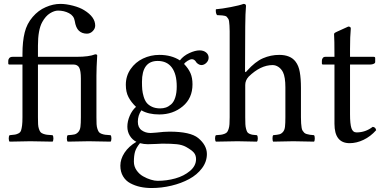

<svg xmlns="http://www.w3.org/2000/svg" viewBox="-20 -718 1947 976"><path d="M470.2 -122.1Q470.2 -100.6 470.9 -86.9Q471.7 -73.2 475.3 -62.5Q479 -51.8 482.9 -46.6Q486.8 -41.5 496.3 -37.8Q505.9 -34.2 515.1 -33Q524.4 -31.7 542 -30.8Q546.4 -26.4 546.4 -14.4Q546.4 -2.4 542 2Q456.1 0 431.2 0Q408.2 0 324.2 2Q319.8 -2.4 319.8 -14.4Q319.8 -26.4 324.2 -30.8Q347.7 -32.2 358.4 -34.7Q369.1 -37.1 377.9 -46.9Q386.7 -56.6 388.9 -73.2Q391.1 -89.8 391.1 -122.1V-318.8Q391.1 -357.9 382.8 -374Q374.5 -390.1 352.1 -390.1H172.9V-122.1Q172.9 -100.1 173.6 -86.7Q174.3 -73.2 178 -62.5Q181.6 -51.8 185.8 -46.6Q189.9 -41.5 199.7 -37.8Q209.5 -34.2 219 -33Q228.5 -31.7 247.1 -30.8Q251.5 -26.4 251.5 -14.4Q251.5 -2.4 247.1 2Q161.1 0 133.8 0Q112.8 0 28.8 2Q24.4 -2.4 24.4 -14.4Q24.4 -26.4 28.8 -30.8Q47.4 -32.2 56.6 -33.9Q65.9 -35.6 75 -40.5Q84 -45.4 87.2 -55.4Q90.3 -65.4 92.3 -80.8Q94.2 -96.2 94.2 -122.1V-390.1H26.9Q22 -390.1 22 -396V-409.2Q22 -416.5 27.3 -422.9Q32.7 -429.2 44.9 -429.2H94.2V-443.8Q94.2 -507.8 105.5 -552.7Q116.2 -597.2 146 -631.8Q174.8 -665.5 212.4 -681.6Q250 -698.2 287.1 -698.2Q315.9 -698.2 351.3 -689Q386.7 -679.7 408.2 -666Q463.9 -631.8 463.9 -587.9Q463.9 -572.3 451.2 -559.6Q438.5 -546.9 421.9 -546.9Q397 -546.9 381.1 -561.8Q365.2 -576.7 359.9 -611.8Q355.5 -638.2 330.6 -651.1Q305.7 -664.1 274.9 -664.1Q256.3 -664.1 234.1 -650.4Q211.9 -636.7 194.8 -606Q172.9 -566.4 172.9 -485.8V-429.2H370.1Q433.1 -429.2 463.9 -441.9Q474.1 -441.9 474.1 -436Q470.2 -372.1 470.2 -333Z M878.4 -278.8Q878.4 -341.3 853.5 -374.8Q828.6 -408.2 781.7 -408.2Q701.7 -408.2 701.7 -301.8Q701.7 -279.3 703.1 -262.7Q704.6 -246.1 710.2 -227.1Q715.8 -208 725.3 -195.8Q734.9 -183.6 752.4 -175.3Q770 -167 794.4 -167Q810.1 -167 823.5 -171.6Q836.9 -176.3 850.1 -187.7Q863.3 -199.2 870.8 -222.4Q878.4 -245.6 878.4 -278.8ZM691.4 9.8Q671.9 33.7 666.3 53.7Q660.6 73.7 660.6 104Q660.6 127.9 674.1 147.5Q687.5 167 707.3 178.2Q727.1 189.5 746.6 195.3Q766.1 201.2 780.8 201.2Q827.6 201.2 871.3 189Q915 176.8 945.8 150.9Q976.6 125 976.6 90.8Q976.6 71.3 965.8 58.3Q955.1 45.4 925.8 28.8Q906.2 18.1 878.9 15.1Q851.6 12.2 804.7 12.2Q799.8 12.2 774.4 13.7Q749 15.1 731.4 15.1Q711.9 15.1 691.4 9.8ZM1003.4 -387.2Q995.6 -387.2 987.1 -392.8Q978.5 -398.4 975.6 -404.8Q967.3 -417 955.6 -417Q946.3 -417 933.6 -408.9Q920.9 -400.9 915.5 -393.1Q938 -369.6 948.2 -346.2Q958.5 -322.8 958.5 -289.1Q958.5 -218.8 908.9 -177.5Q859.4 -136.2 789.6 -136.2Q734.4 -136.2 698.7 -157.2Q680.7 -131.8 680.7 -99.1Q680.7 -69.8 700 -55.9Q719.2 -42 744.6 -42Q746.6 -42 750.5 -42.2Q754.4 -42.5 761.5 -43Q768.6 -43.5 774.4 -43.9Q814.5 -48.8 841.8 -48.8Q948.2 -48.8 987.8 -16.1Q1031.7 20.5 1031.7 64.9Q1031.7 104 1006.8 137.2Q981.9 170.4 941.7 192.1Q901.4 213.9 851.6 225.8Q801.8 237.8 750.5 237.8Q719.7 237.8 692.9 231.9Q666 226.1 642.6 213.6Q619.1 201.2 605.5 178.2Q591.8 155.3 591.8 124Q591.8 90.8 612.8 58.6Q633.8 26.4 673.3 2.9Q652.8 -7.3 640.1 -27.8Q627.4 -48.3 627.4 -74.2Q627.4 -101.1 639.4 -129.2Q651.4 -157.2 671.4 -174.8Q646.5 -198.7 633.1 -224.4Q619.6 -250 619.6 -287.1Q619.6 -331.5 643.8 -366.7Q668 -401.9 706.8 -420.4Q745.6 -439 790.5 -439Q851.1 -439 894.5 -411.1Q912.6 -434.6 942.4 -448.2Q972.2 -461.9 994.6 -461.9Q1014.6 -461.9 1027.6 -451.4Q1040.5 -440.9 1040.5 -424.8Q1040.5 -410.2 1029.1 -398.7Q1017.6 -387.2 1003.4 -387.2Z M1226.6 -286.1V-122.1Q1226.6 -100.1 1227.3 -86.7Q1228 -73.2 1231 -62.5Q1233.9 -51.8 1237.1 -46.6Q1240.2 -41.5 1248.3 -37.8Q1256.3 -34.2 1263.9 -33Q1271.5 -31.7 1286.1 -30.8Q1290.5 -26.4 1290.5 -14.4Q1290.5 -2.4 1286.1 2Q1202.1 0 1187.5 0Q1159.7 0 1077.6 2Q1073.2 -2.4 1073.2 -14.4Q1073.2 -26.4 1077.6 -30.8Q1094.2 -31.7 1103 -33Q1111.8 -34.2 1121.3 -37.8Q1130.9 -41.5 1134.8 -46.9Q1138.7 -52.2 1142.1 -62.5Q1145.5 -72.8 1146.5 -86.7Q1147.5 -100.6 1147.5 -122.1V-559.1Q1147.5 -576.2 1146.5 -588.1Q1145.5 -600.1 1144.5 -609.1Q1143.6 -618.2 1139.6 -623.5L1132.8 -632.3Q1130.4 -635.7 1122.6 -637.5Q1114.7 -639.2 1109.6 -639.6Q1104.5 -640.1 1092.8 -640.6Q1086.9 -641.1 1083.5 -641.1Q1079.1 -645.5 1077.6 -655Q1076.2 -664.6 1077.6 -670.9Q1107.9 -673.3 1153.6 -682.1Q1199.2 -690.9 1217.8 -698.2Q1230.5 -698.2 1230.5 -688Q1227.1 -650.9 1226.6 -583L1225.6 -357.9Q1225.6 -345.7 1233.9 -356Q1234.9 -357.4 1235.4 -357.9Q1277.3 -404.8 1316.9 -421.9Q1356.4 -439 1399.4 -439Q1456.5 -439 1482.4 -404.8Q1498.5 -383.8 1503.9 -351.6Q1509.8 -318.8 1509.8 -271V-122.1Q1509.8 -104 1510.7 -91.6Q1511.7 -79.1 1513.2 -69.1Q1514.6 -59.1 1518.6 -53.2Q1522.5 -47.4 1526.6 -43.2Q1530.8 -39.1 1539.1 -36.6Q1547.4 -34.2 1555.2 -33Q1563 -31.7 1576.7 -30.8Q1580.1 -26.4 1580.1 -14.4Q1580.1 -2.4 1576.7 2Q1490.7 0 1470.7 0Q1452.6 0 1368.7 2Q1365.2 -2.4 1365.2 -14.4Q1365.2 -26.4 1368.7 -30.8Q1390.6 -32.7 1400.6 -35.4Q1410.6 -38.1 1418.7 -47.6Q1426.8 -57.1 1428.7 -73.7Q1430.7 -90.3 1430.7 -122.1V-273.9Q1430.7 -326.2 1418.5 -351.1Q1409.7 -368.2 1395.5 -377.7Q1381.3 -387.2 1365.7 -387.2Q1304.2 -387.2 1243.7 -328.1Q1226.6 -309.1 1226.6 -286.1Z M1634.3 -429.2H1680.2Q1680.2 -521 1678.2 -543.9Q1678.2 -546.9 1679.9 -549.1Q1681.6 -551.3 1686.3 -553.5Q1690.9 -555.7 1692.4 -556.6L1750.5 -583Q1763.2 -583 1763.2 -573.2Q1759.3 -532.7 1759.3 -467.8V-429.2H1879.4Q1887.2 -429.2 1887.2 -422.9V-402.8Q1887.2 -397 1879.6 -393.6Q1872.1 -390.1 1863.3 -390.1H1759.3V-137.2Q1759.3 -87.9 1766.4 -66.4Q1773.4 -44.9 1792.5 -44.9Q1837.9 -44.9 1874.5 -73.2Q1889.2 -71.8 1892.1 -56.2Q1863.3 -23.9 1827.9 -7.1Q1792.5 9.8 1757.3 9.8Q1680.2 9.8 1680.2 -88.9V-390.1H1621.1Q1616.2 -390.1 1616.2 -396V-409.2Q1616.2 -416.5 1620.6 -422.9Q1625 -429.2 1634.3 -429.2Z"/></svg>

Font: Linux Libertine G
Style: Regular
Weight: 400
Designer: Philipp H. Poll
Foundry: Philipp H. Poll
Version: Version 4.7.5